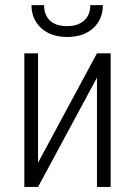

<svg xmlns="http://www.w3.org/2000/svg" viewBox="-20 -739 534 759"><path d="M363.3 -528.3H417.5V0H363.3V-432.1L130.4 0H76.2V-528.3H130.4V-95.7ZM386.7 -718.8Q386.7 -663.1 348.6 -627.9Q310.5 -592.8 245.6 -592.8Q181.6 -592.8 143.1 -627.7Q104.5 -662.6 104.5 -718.8H154.3Q154.3 -679.7 177.5 -657.7Q200.7 -635.7 245.6 -635.7Q288.1 -635.7 312.5 -657.7Q336.9 -679.7 336.9 -718.8Z"/></svg>

Font: MAUL Condensed Light
Style: Light
Weight: 300
Designer: MAUL
Version: Version 2.137; 2017; ttfautohint (v1.8.3)